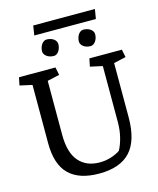

<svg xmlns="http://www.w3.org/2000/svg" viewBox="-135 -1028 934 1132"><g transform="rotate(-15 331.5 -462.0)"><path d="M175.8 -266.6Q175.8 -157.7 221.7 -105Q267.6 -52.2 348.1 -52.2Q386.7 -52.2 420.4 -63.5Q454.1 -74.7 474.1 -89.4Q490.7 -119.6 501.5 -162.6Q512.2 -205.6 512.2 -254.4V-596.2L437.5 -612.8L447.3 -660.6H645.5L655.3 -612.8L581.1 -596.2V-265.6Q581.1 -123.5 519 -56.4Q457 10.7 328.6 10.7Q207 10.7 145 -50Q83 -110.8 83 -239.7V-596.2L7.8 -612.8L17.6 -660.6H240.2L250 -612.8L175.8 -596.2ZM188.5 -772Q188.5 -784.2 191.9 -795.4Q195.3 -806.6 201.4 -815.2Q207.5 -823.7 215.3 -828.6Q223.1 -833.5 231.9 -833.5Q244.6 -833.5 255.9 -830.1Q267.1 -826.7 275.1 -820.8Q283.2 -814.9 287.8 -806.9Q292.5 -798.8 292.5 -789.6Q292.5 -777.3 289.1 -766.4Q285.6 -755.4 279.8 -746.8Q273.9 -738.3 266.1 -733.4Q258.3 -728.5 249.5 -728.5Q236.8 -728.5 225.6 -731.9Q214.4 -735.4 206.1 -741.5Q197.8 -747.6 193.1 -755.4Q188.5 -763.2 188.5 -772ZM413.1 -772Q413.1 -784.2 416.5 -795.4Q419.9 -806.6 425.8 -815.2Q431.6 -823.7 439.5 -828.6Q447.3 -833.5 456.1 -833.5Q468.8 -833.5 480 -830.1Q491.2 -826.7 499.5 -820.8Q507.8 -814.9 512.5 -806.9Q517.1 -798.8 517.1 -789.6Q517.1 -777.3 513.7 -766.4Q510.3 -755.4 504.2 -746.8Q498 -738.3 490.2 -733.4Q482.4 -728.5 473.6 -728.5Q460.9 -728.5 449.7 -731.9Q438.5 -735.4 430.4 -741.5Q422.4 -747.6 417.7 -755.4Q413.1 -763.2 413.1 -772ZM177.7 -933.6H554.2L544.4 -875H168.5Z"/></g></svg>

Font: Noticia Text
Style: Regular
Weight: 400
Designer: JM Sole
Foundry: JM Sole
Version: Version 1.003